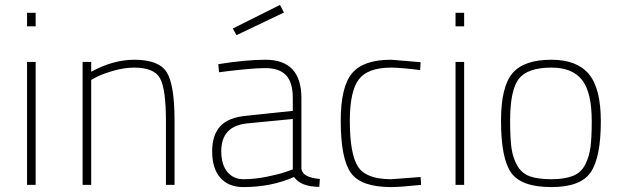

<svg xmlns="http://www.w3.org/2000/svg" viewBox="-20 -752 2524 781"><path d="M90 0V-500H125V0ZM90 -645V-700H125V-645Z M351 0H316V-500H351V-460Q440 -509 526 -509Q626 -509 658 -458.5Q690 -408 690 -260V0H655V-258Q655 -390 631 -433.5Q607 -477 526 -477Q486 -477 442.5 -464.5Q399 -452 375 -440L351 -427Z M1206 -353V-66Q1210 -30 1281 -24L1279 8Q1204 8 1176 -32Q1083 9 970 9Q910 9 876.5 -28.5Q843 -66 843 -137Q843 -202 875.5 -238Q908 -274 981 -281L1171 -301V-353Q1171 -417 1143.5 -446Q1116 -475 1060 -475Q1028 -475 980.5 -470.5Q933 -466 902 -462L871 -458L868 -491Q980 -509 1060 -509Q1206 -509 1206 -353ZM1171 -268 985 -250Q880 -239 880 -137Q880 -83 904.5 -53Q929 -23 971 -23Q1015 -23 1065 -33Q1115 -43 1143 -53L1171 -63ZM927 -636 1119 -732 1135 -701 942 -609Z M1571 -509 1691 -499 1689 -467Q1609 -477 1571 -477Q1476 -477 1439.5 -429Q1403 -381 1403 -261Q1403 -126 1436 -74.5Q1469 -23 1571 -23L1691 -32L1693 0Q1609 9 1571 9Q1449 9 1407.5 -48.5Q1366 -106 1366 -261Q1366 -399 1412 -454Q1458 -509 1571 -509Z M1833 0V-500H1868V0ZM1833 -645V-700H1868V-645Z M2223 -509Q2326 -509 2375 -451Q2424 -393 2424 -259Q2424 -112 2383 -51.5Q2342 9 2223 9Q2101 9 2059.5 -49Q2018 -107 2018 -261Q2018 -399 2064.5 -454Q2111 -509 2223 -509ZM2223 -23Q2277 -23 2310.5 -36.5Q2344 -50 2360.5 -82.5Q2377 -115 2382 -154Q2387 -193 2387 -259Q2387 -377 2347.5 -427Q2308 -477 2223 -477Q2126 -477 2090.5 -431.5Q2055 -386 2055 -261Q2055 -191 2060.5 -150.5Q2066 -110 2084 -78.5Q2102 -47 2135 -35Q2168 -23 2223 -23Z"/></svg>

Font: TitilliumText22L Th
Style: Thin
Weight: 100
Designer: Campivisivi
Foundry: Campivisivi
Version: 1.000